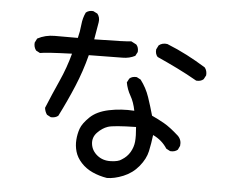

<svg xmlns="http://www.w3.org/2000/svg" viewBox="-54 -812 1108 911"><g transform="rotate(5 500.0 -356.5)"><path d="M487 35Q450 29 418 14.5Q386 0 363.5 -24.5Q341 -49 333 -76.5Q325 -104 327 -132.5Q329 -161 338 -186.5Q347 -212 379 -243Q411 -274 468.5 -286Q526 -298 589 -294Q581 -335 564.5 -363.5Q548 -392 542 -425L552 -444Q565 -456 587 -454L606 -444Q634 -407 648.5 -364Q663 -321 675 -278Q704 -265 734 -248Q764 -231 805 -194Q824 -175 820 -147L811 -128Q797 -116 775 -118L756 -128Q731 -167 688 -187Q683 -146 675 -109Q667 -72 637.5 -36Q608 0 565 17.5Q522 35 487 35ZM550 -59Q575 -74 589 -98Q603 -122 605.5 -148.5Q608 -175 604 -218Q497 -216 470.5 -207Q444 -198 421.5 -174.5Q399 -151 403 -119.5Q407 -88 433.5 -66.5Q460 -45 497.5 -46Q535 -47 550 -59ZM197 -229 178 -239Q168 -253 166 -271Q193 -337 223 -403.5Q253 -470 271 -538Q150 -534 119 -528L100 -538Q88 -554 90 -575L100 -595Q137 -615 182 -615H292Q300 -646 303 -678.5Q306 -711 319 -738Q333 -750 354 -748L374 -738Q388 -721 384 -697L370 -615Q522 -617 546 -621L571 -608Q583 -595 581 -573L571 -554Q544 -540 511.5 -540Q479 -540 351 -538Q331 -460 300 -386Q269 -312 232 -239Q219 -228 197 -229ZM869 -462Q822 -489 774 -512.5Q726 -536 677 -558Q665 -571 667 -593L677 -613Q694 -627 718 -623Q768 -603 813.5 -579.5Q859 -556 904 -528Q916 -513 914 -491L904 -472Q891 -460 869 -462Z"/></g></svg>

Font: Kosefont JP
Style: Regular
Weight: 400
Designer: Nozomi Seto 瀬戸のぞみ
Version: Version 3.00;June 19, 2020